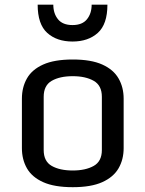

<svg xmlns="http://www.w3.org/2000/svg" viewBox="-20 -778 613 809"><path d="M286.6 10.7Q209 10.7 161.9 -10.5Q114.7 -31.7 93.5 -68.8Q72.3 -106 72.3 -153.8V-362.3Q72.3 -410.2 93.5 -447.5Q114.7 -484.9 161.9 -506.1Q209 -527.3 286.6 -527.3Q363.8 -527.3 410.9 -506.1Q458 -484.9 479.5 -447.5Q501 -410.2 501 -362.3V-153.8Q501 -106 479.5 -68.8Q458 -31.7 410.9 -10.5Q363.8 10.7 286.6 10.7ZM286.6 -59.6Q340.3 -59.6 374.8 -78.9Q409.2 -98.1 409.2 -146V-370.1Q409.2 -418 374.8 -437.5Q340.3 -457 286.6 -457Q231.9 -457 198 -437.5Q164.1 -418 164.1 -370.1V-146Q164.1 -98.1 198 -78.9Q231.9 -59.6 286.6 -59.6ZM285.6 -603Q219.2 -603 179 -639.4Q138.7 -675.8 138.7 -758.3H204.6Q204.6 -721.2 224.4 -696.8Q244.1 -672.4 285.6 -672.4Q326.7 -672.4 346.4 -696.8Q366.2 -721.2 366.2 -758.3H432.6Q432.6 -675.8 392.1 -639.4Q351.6 -603 285.6 -603Z"/></svg>

Font: Monda
Style: Regular
Weight: 400
Designer: Vernon Adams
Foundry: Vernon Adams
Version: Version 2.100; ttfautohint (v1.8.3)